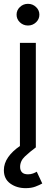

<svg xmlns="http://www.w3.org/2000/svg" viewBox="-27 -770 284 1003"><path d="M77.1 0V-545.9H160.2V0ZM106.9 212.9Q60.1 212.9 26.6 188.7Q-6.8 164.6 -6.8 119.1Q-6.8 83.5 15.6 51.3Q38.1 19 78.1 -7.8L160.2 0Q128.4 23.4 103.3 47.1Q78.1 70.8 78.1 102.1Q78.1 120.1 88.1 130.4Q98.1 140.6 119.1 140.6Q133.8 140.6 145.5 136.2Q157.2 131.8 165 127L193.8 188.5Q179.2 196.8 158 204.8Q136.7 212.9 106.9 212.9ZM119.1 -636.7Q94.7 -636.7 77.1 -653.3Q59.6 -669.9 59.6 -693.4Q59.6 -716.8 77.1 -733.4Q94.7 -750 119.1 -750Q143.6 -750 161.1 -733.4Q178.7 -716.8 178.7 -693.4Q178.7 -669.9 161.1 -653.3Q143.6 -636.7 119.1 -636.7Z"/></svg>

Font: Inter
Style: Regular
Weight: 400
Designer: Rasmus Andersson
Foundry: rsms
Version: Version 4.000;git-8c9346024